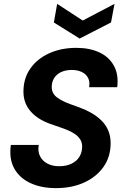

<svg xmlns="http://www.w3.org/2000/svg" viewBox="-20 -959 643 991"><path d="M269 12Q193 12 137 -14Q81 -40 53.5 -89.5Q26 -139 36 -211H180Q174 -178 186.5 -153Q199 -128 225 -114.5Q251 -101 285 -101Q322 -101 349 -114Q376 -127 390 -150Q404 -173 404 -203Q404 -223 394.5 -238.5Q385 -254 369 -265.5Q353 -277 332 -286Q311 -295 287 -303Q263 -311 238 -320Q172 -344 136.5 -386Q101 -428 101 -486Q101 -554 136 -604.5Q171 -655 233 -683.5Q295 -712 374 -712Q443 -712 493 -688.5Q543 -665 568 -619.5Q593 -574 585 -509H440Q445 -537 434.5 -557Q424 -577 402 -587.5Q380 -598 351 -598Q319 -598 295.5 -587Q272 -576 259.5 -556Q247 -536 247 -510Q247 -493 254 -479.5Q261 -466 274.5 -456Q288 -446 306 -437Q324 -428 345.5 -420.5Q367 -413 391 -404Q424 -392 452.5 -375.5Q481 -359 503.5 -337Q526 -315 538.5 -286Q551 -257 551 -220Q551 -150 514.5 -98Q478 -46 414.5 -17Q351 12 269 12ZM571 -939 553 -843 391 -760 258 -843 275 -939 407 -853Z"/></svg>

Font: DM Sans 24pt
Style: Bold Italic
Weight: 700
Italic angle: -10°
Designer: Colophon Foundry, Jonny Pinhorn
Foundry: Colophon Foundry
Version: Version 4.004;gftools[0.9.30]